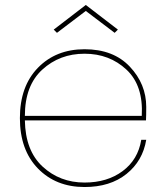

<svg xmlns="http://www.w3.org/2000/svg" viewBox="-20 -745 668 772"><path d="M80 -279H550Q557 -401 488.5 -465Q420 -529 320 -529Q220 -529 150 -465Q80 -401 80 -279ZM568 -183Q554 -98 488.5 -45.5Q423 7 320 7Q205 7 132.5 -67.5Q60 -142 60 -270Q60 -398 132.5 -472.5Q205 -547 320 -547Q436 -547 502 -477Q568 -407 568 -315Q568 -279 567 -261H80Q82 -139 151.5 -75Q221 -11 320 -11Q411 -11 473 -57Q535 -103 548 -183ZM325 -725 454 -626 441 -613 325 -701 209 -613 196 -626Z"/></svg>

Font: SVN-Poppins Thin
Style: Regular
Weight: 100
Designer: Ninad Kale (Devanagari), Jonny Pinhorn (Latin)
Foundry: Indian Type Foundry
Version: Version 3.002 2017